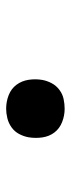

<svg xmlns="http://www.w3.org/2000/svg" viewBox="182 -410 235 640"><g transform="rotate(-90 300.0 -89.5)"><path d="M258 8Q235 8 213.5 -0.5Q192 -9 179 -26Q166 -43 162.5 -66Q159 -89 163 -113Q166 -129 174 -144Q182 -159 196 -169Q210 -179 226.5 -183Q243 -187 258 -187Q282 -187 303.5 -178.5Q325 -170 338 -152.5Q351 -135 354.5 -112Q358 -89 354 -66Q351 -50 343 -35Q335 -20 321 -9.5Q307 1 290.5 4.5Q274 8 258 8Z"/></g></svg>

Font: Iosevka Slab Extended
Style: Bold Italic
Weight: 700
Width: 7
Italic angle: -9°
Monospace: yes
Designer: Belleve Invis
Foundry: Belleve Invis
Version: Version 11.1.0; ttfautohint (v1.8.3)